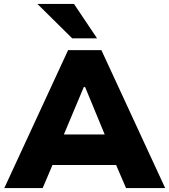

<svg xmlns="http://www.w3.org/2000/svg" viewBox="-20 -961 866 981"><path d="M2 0 328 -705H498L824 0H624L541 -193L617 -118H204L280 -193L198 0ZM408 -516 290 -235 265 -274H557L531 -235L415 -516ZM349 -765 171 -941H358L476 -765Z"/></svg>

Font: Nunito Sans 6pt Black
Style: Regular
Weight: 900
Version: Version 3.101;gftools[0.9.27]